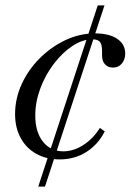

<svg xmlns="http://www.w3.org/2000/svg" viewBox="-20 -578 485 713"><path d="M122 115 343 -558H368L147 115ZM201 14Q152 14 114.5 -7Q77 -28 56.5 -66Q36 -104 36 -154Q36 -212 60.5 -265.5Q85 -319 127.5 -361.5Q170 -404 223 -429Q276 -454 333 -454Q385 -454 415 -434Q445 -414 445 -379Q445 -357 432.5 -342Q420 -327 400 -327Q381 -327 370 -339Q359 -351 359 -372V-388Q359 -413 351 -422.5Q343 -432 323 -432Q286 -432 248.5 -407Q211 -382 179.5 -340.5Q148 -299 129.5 -249Q111 -199 111 -149Q111 -88 139.5 -52Q168 -16 215 -16Q253 -16 289.5 -39.5Q326 -63 351 -103L369 -90Q344 -41 300.5 -13.5Q257 14 201 14Z"/></svg>

Font: Baskervville
Style: Italic
Weight: 400
Italic angle: -18°
Designer: ANRT
Foundry: ANRT
Version: Version 1.100